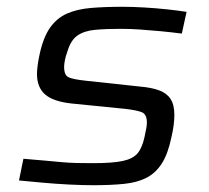

<svg xmlns="http://www.w3.org/2000/svg" viewBox="-20 -538 617 566"><path d="M256 8Q223 8 183.5 6Q144 4 105.5 0.5Q67 -3 36 -6L49 -70Q86 -67 113 -64.5Q140 -62 162 -60Q184 -58 205.5 -57.5Q227 -57 254 -57Q312 -57 342 -63.5Q372 -70 385.5 -86Q399 -102 406 -134Q409 -148 411 -158.5Q413 -169 413 -176Q413 -201 398.5 -207Q384 -213 350 -217L190 -233Q136 -239 112.5 -260Q89 -281 89 -320Q89 -330 91 -345.5Q93 -361 97 -379Q108 -429 128 -457Q148 -485 177.5 -498Q207 -511 247.5 -514.5Q288 -518 341 -518Q371 -518 405 -516Q439 -514 472 -510.5Q505 -507 530 -503L516 -439Q485 -443 453.5 -446Q422 -449 392.5 -451Q363 -453 336 -453Q291 -453 259.5 -450Q228 -447 208 -433Q188 -419 178 -384Q174 -374 171.5 -361.5Q169 -349 169 -341Q169 -316 182.5 -310Q196 -304 233 -300L391 -283Q427 -280 449.5 -271.5Q472 -263 483 -246Q494 -229 494 -199Q494 -186 492 -169.5Q490 -153 485 -132Q475 -84 457 -56Q439 -28 412 -14Q385 0 346 4Q307 8 256 8Z"/></svg>

Font: Saira Expanded
Style: Italic
Weight: 400
Width: 7
Italic angle: -12°
Designer: Hector Gatti with collaboration of the Omnibus-Type team
Foundry: Omnibus-Type
Version: Version 1.101